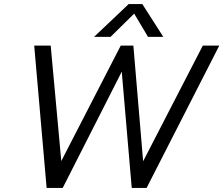

<svg xmlns="http://www.w3.org/2000/svg" viewBox="-20 -923 1097 943"><path d="M612 -903H679L782 -742H707L639 -856L523 -742H442ZM148 -699H229L281 -132L573 -699H635L683 -131L976 -699H1057L700 0H627L578 -571L288 0H209Z"/></svg>

Font: Prompt Light
Style: Italic
Weight: 300
Italic angle: -12°
Designer: Katatrad Team
Foundry: CadsonDemak
Version: Version 1.000